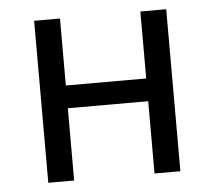

<svg xmlns="http://www.w3.org/2000/svg" viewBox="-43 -567 686 614"><g transform="rotate(-5 300.0 -260.0)"><path d="M88 0V-520H171V-305H429V-520H512V0H429V-232H171V0Z"/></g></svg>

Font: Bmono
Style: Regular
Weight: 400
Monospace: yes
Designer: Belleve Invis
Foundry: Belleve Invis
Version: Version 11.2.2; ttfautohint (v1.8.2)